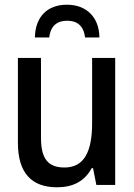

<svg xmlns="http://www.w3.org/2000/svg" viewBox="-20 -785 570 815"><path d="M264 -765C182 -765 130 -715 128 -626H189C195 -677 224 -697 265 -697C305 -697 335 -678 341 -626H402C401 -711 348 -765 264 -765ZM222 10C289 10 339 -15 369 -71H375L389 0H469V-539H371V-262C371 -141 337 -74 254 -74C184 -74 154 -111 154 -200V-539H56V-179C56 -51 114 10 222 10Z"/></svg>

Font: Noto Sans Mono Condensed Medium
Style: Regular
Weight: 500
Width: 3
Designer: Monotype Design Team
Foundry: Monotype Imaging Inc.
Version: Version 2.014